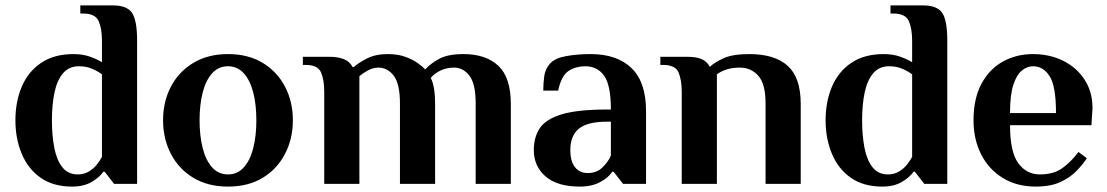

<svg xmlns="http://www.w3.org/2000/svg" viewBox="-20 -680 4092 710"><path d="M247 10Q177 10 130.5 -22.5Q84 -55 60.5 -111Q37 -167 37 -235Q37 -304 60.5 -359.5Q84 -415 132 -447.5Q180 -480 252 -480Q286 -480 312.5 -470.5Q339 -461 357 -450V-530Q357 -575 344.5 -602.5Q332 -630 287 -630H277V-660H397Q450 -660 468.5 -632Q487 -604 487 -530V0H402L367 -45H362Q349 -25 319.5 -7.5Q290 10 247 10ZM267 -35Q291 -35 309 -46Q327 -57 339 -72.5Q351 -88 357 -100V-405Q343 -416 321 -425.5Q299 -435 272 -435Q235 -435 213 -409Q191 -383 181.5 -338Q172 -293 172 -235Q172 -178 181 -132.5Q190 -87 211 -61Q232 -35 267 -35Z M823 10Q749 10 695 -22.5Q641 -55 612 -111Q583 -167 583 -235Q583 -304 612 -359.5Q641 -415 695 -447.5Q749 -480 823 -480Q898 -480 951.5 -447.5Q1005 -415 1034 -359.5Q1063 -304 1063 -235Q1063 -167 1034 -111Q1005 -55 951.5 -22.5Q898 10 823 10ZM823 -35Q858 -35 881.5 -61Q905 -87 916.5 -132.5Q928 -178 928 -235Q928 -293 916.5 -338Q905 -383 881.5 -409Q858 -435 823 -435Q788 -435 764.5 -409Q741 -383 729.5 -338Q718 -293 718 -235Q718 -178 729.5 -132.5Q741 -87 764.5 -61Q788 -35 823 -35Z M1179 0V-340Q1179 -385 1167 -412.5Q1155 -440 1110 -440H1100V-470H1199Q1229 -470 1251 -461.5Q1273 -453 1284 -432H1288Q1306 -448 1337.5 -464Q1369 -480 1414 -480Q1452 -480 1480 -469.5Q1508 -459 1526.5 -445.5Q1545 -432 1552 -423Q1572 -445 1604 -462.5Q1636 -480 1694 -480Q1777 -480 1823 -436.5Q1869 -393 1869 -296V0H1739V-297Q1739 -370 1716 -400Q1693 -430 1659 -430Q1631 -430 1608.5 -419Q1586 -408 1573 -392Q1589 -360 1589 -296V0H1459V-297Q1459 -370 1436 -400Q1413 -430 1379 -430Q1360 -430 1340.5 -419.5Q1321 -409 1309 -398V0Z M2124 10Q2041 10 1997.5 -27.5Q1954 -65 1954 -125Q1954 -173 1976.5 -206.5Q1999 -240 2058 -257.5Q2117 -275 2224 -275H2239Q2239 -365 2214 -400Q2189 -435 2144 -435Q2110 -435 2083 -418Q2056 -401 2044 -345H1989Q1989 -371 1992.5 -398Q1996 -425 2014 -445Q2032 -465 2073.5 -472.5Q2115 -480 2164 -480Q2262 -480 2315.5 -428Q2369 -376 2369 -270V0H2284L2249 -45H2244Q2231 -24 2200 -7Q2169 10 2124 10ZM2154 -40Q2187 -40 2209 -62Q2231 -84 2239 -105V-230H2224Q2152 -230 2120.5 -204Q2089 -178 2089 -125Q2089 -83 2106.5 -61.5Q2124 -40 2154 -40Z M2501 0V-340Q2501 -385 2489 -412.5Q2477 -440 2432 -440H2422V-470H2521Q2555 -470 2574.5 -461.5Q2594 -453 2605 -433Q2623 -450 2656.5 -465Q2690 -480 2751 -480Q2845 -480 2893 -436.5Q2941 -393 2941 -296V0H2811V-297Q2811 -370 2784 -400Q2757 -430 2716 -430Q2688 -430 2666.5 -423Q2645 -416 2631 -405V0Z M3243 10Q3173 10 3126.5 -22.5Q3080 -55 3056.5 -111Q3033 -167 3033 -235Q3033 -304 3056.5 -359.5Q3080 -415 3128 -447.5Q3176 -480 3248 -480Q3282 -480 3308.5 -470.5Q3335 -461 3353 -450V-530Q3353 -575 3340.5 -602.5Q3328 -630 3283 -630H3273V-660H3393Q3446 -660 3464.5 -632Q3483 -604 3483 -530V0H3398L3363 -45H3358Q3345 -25 3315.5 -7.5Q3286 10 3243 10ZM3263 -35Q3287 -35 3305 -46Q3323 -57 3335 -72.5Q3347 -88 3353 -100V-405Q3339 -416 3317 -425.5Q3295 -435 3268 -435Q3231 -435 3209 -409Q3187 -383 3177.5 -338Q3168 -293 3168 -235Q3168 -178 3177 -132.5Q3186 -87 3207 -61Q3228 -35 3263 -35Z M3810 10Q3740 10 3688 -22Q3636 -54 3608 -109.5Q3580 -165 3580 -235Q3580 -315 3609 -369.5Q3638 -424 3688 -452Q3738 -480 3800 -480Q3862 -480 3912 -455Q3962 -430 3991 -385Q4020 -340 4020 -280L4016 -217H3715Q3715 -118 3745.5 -76.5Q3776 -35 3825 -35Q3877 -35 3909.5 -59Q3942 -83 3968 -118L3999 -95Q3985 -73 3961.5 -48.5Q3938 -24 3901.5 -7Q3865 10 3810 10ZM3715 -262H3885Q3885 -361 3861.5 -398Q3838 -435 3800 -435Q3778 -435 3758.5 -419Q3739 -403 3727 -365.5Q3715 -328 3715 -262Z"/></svg>

Font: El Messiri
Style: Bold
Weight: 700
Designer: Mohamed Gaber
Foundry: Kief Type Foundry
Version: Version 2.020; ttfautohint (v1.8.3)